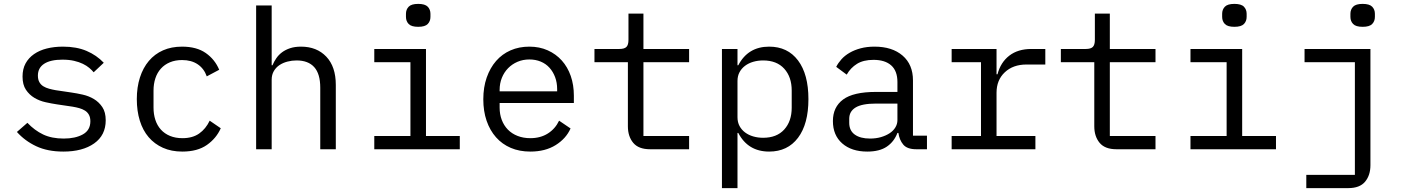

<svg xmlns="http://www.w3.org/2000/svg" viewBox="-20 -768 7240 988"><path d="M67 -89 121 -136Q158 -97 202 -76Q246 -55 308 -55Q368 -55 406.5 -76.5Q445 -98 445 -144Q445 -164 437.5 -177.5Q430 -191 417 -199Q404 -207 388 -211.5Q372 -216 354 -219L273 -231Q246 -235 214.5 -242Q183 -249 157 -264.5Q131 -280 113.5 -306Q96 -332 96 -374Q96 -413 111.5 -441.5Q127 -470 155 -489.5Q183 -509 221 -518.5Q259 -528 304 -528Q374 -528 425.5 -506Q477 -484 514 -445L462 -396Q453 -407 439.5 -418.5Q426 -430 406.5 -439.5Q387 -449 361 -455Q335 -461 301 -461Q240 -461 207.5 -440Q175 -419 175 -379Q175 -359 182.5 -345.5Q190 -332 203 -324Q216 -316 232.5 -311.5Q249 -307 266 -304L347 -292Q375 -288 406 -281Q437 -274 463 -258.5Q489 -243 506.5 -217Q524 -191 524 -149Q524 -72 464.5 -30Q405 12 306 12Q225 12 166.5 -15.5Q108 -43 67 -89Z M684 -258Q684 -319 700 -369Q716 -419 746 -454.5Q776 -490 819 -509Q862 -528 917 -528Q992 -528 1039 -495Q1086 -462 1108 -409L1044 -375Q1030 -415 997.5 -437Q965 -459 917 -459Q882 -459 854.5 -447.5Q827 -436 808 -415Q789 -394 779.5 -365Q770 -336 770 -302V-214Q770 -180 779.5 -151Q789 -122 808 -101Q827 -80 855 -68.5Q883 -57 919 -57Q971 -57 1005 -81Q1039 -105 1059 -147L1116 -108Q1093 -56 1044.5 -22Q996 12 918 12Q862 12 818.5 -7.5Q775 -27 745 -62Q715 -97 699.5 -147Q684 -197 684 -258Z M1298 -740H1378V-432H1382Q1390 -451 1402 -468.5Q1414 -486 1431.5 -499Q1449 -512 1473 -520Q1497 -528 1529 -528Q1610 -528 1659 -476.5Q1708 -425 1708 -331V0H1628V-317Q1628 -388 1597 -422.5Q1566 -457 1506 -457Q1482 -457 1459 -451Q1436 -445 1418 -433Q1400 -421 1389 -402Q1378 -383 1378 -358V0H1298Z M2069 -681V-697Q2069 -719 2083 -733.5Q2097 -748 2132 -748Q2167 -748 2181 -733.5Q2195 -719 2195 -697V-681Q2195 -659 2181 -644.5Q2167 -630 2132 -630Q2097 -630 2083 -644.5Q2069 -659 2069 -681ZM1906 -68H2092V-448H1906V-516H2172V-68H2346V0H1906Z M2467 -257Q2467 -319 2484.5 -369Q2502 -419 2533 -454.5Q2564 -490 2607.5 -509Q2651 -528 2704 -528Q2756 -528 2798.5 -509Q2841 -490 2871 -456.5Q2901 -423 2917 -377Q2933 -331 2933 -276V-238H2551V-214Q2551 -180 2562 -151Q2573 -122 2593.5 -101Q2614 -80 2643.5 -68.5Q2673 -57 2709 -57Q2761 -57 2799 -81Q2837 -105 2857 -147L2916 -107Q2893 -55 2839.5 -21.5Q2786 12 2709 12Q2653 12 2608.5 -7Q2564 -26 2532.5 -61.5Q2501 -97 2484 -146.5Q2467 -196 2467 -257ZM2551 -305V-298H2847V-309Q2847 -343 2836.5 -371Q2826 -399 2807.5 -419.5Q2789 -440 2762.5 -451Q2736 -462 2704 -462Q2671 -462 2643 -450Q2615 -438 2594.5 -417Q2574 -396 2562.5 -367.5Q2551 -339 2551 -305Z M3325 0Q3266 0 3238.5 -33Q3211 -66 3211 -118V-448H3039V-516H3167Q3193 -516 3203.5 -526.5Q3214 -537 3214 -563V-698H3291V-516H3526V-448H3291V-68H3526V0Z M3695 -516H3775V-432H3779Q3829 -528 3938 -528Q4033 -528 4086.5 -457Q4140 -386 4140 -258Q4140 -130 4086.5 -59Q4033 12 3938 12Q3829 12 3779 -84H3775V200H3695ZM4054 -214V-302Q4054 -372 4015.5 -414.5Q3977 -457 3907 -457Q3880 -457 3856 -450Q3832 -443 3814 -429.5Q3796 -416 3785.5 -396.5Q3775 -377 3775 -351V-165Q3775 -139 3785.5 -119.5Q3796 -100 3814 -86.5Q3832 -73 3856 -66Q3880 -59 3907 -59Q3977 -59 4015.5 -101.5Q4054 -144 4054 -214Z M4695 0Q4648 0 4628 -24Q4608 -48 4603 -84H4598Q4581 -39 4543.5 -13.5Q4506 12 4443 12Q4362 12 4314 -30Q4266 -72 4266 -145Q4266 -217 4318.5 -256Q4371 -295 4488 -295H4598V-346Q4598 -403 4566 -431.5Q4534 -460 4475 -460Q4423 -460 4390 -439.5Q4357 -419 4337 -384L4283 -424Q4293 -444 4310 -463Q4327 -482 4352 -496.5Q4377 -511 4409 -519.5Q4441 -528 4480 -528Q4571 -528 4624.5 -482Q4678 -436 4678 -354V-70H4750V0ZM4598 -150V-235H4488Q4416 -235 4383 -215Q4350 -195 4350 -157V-136Q4350 -96 4378.5 -75.5Q4407 -55 4457 -55Q4488 -55 4513.5 -62.5Q4539 -70 4558 -82.5Q4577 -95 4587.5 -112.5Q4598 -130 4598 -150Z M4877 -68H5028V-448H4877V-516H5108V-386H5113Q5129 -447 5173.5 -481.5Q5218 -516 5287 -516H5359V-436H5262Q5193 -436 5150.5 -396Q5108 -356 5108 -291V-68H5308V0H4877Z M5725 0Q5666 0 5638.5 -33Q5611 -66 5611 -118V-448H5439V-516H5567Q5593 -516 5603.5 -526.5Q5614 -537 5614 -563V-698H5691V-516H5926V-448H5691V-68H5926V0Z M6269 -681V-697Q6269 -719 6283 -733.5Q6297 -748 6332 -748Q6367 -748 6381 -733.5Q6395 -719 6395 -697V-681Q6395 -659 6381 -644.5Q6367 -630 6332 -630Q6297 -630 6283 -644.5Q6269 -659 6269 -681ZM6106 -68H6292V-448H6106V-516H6372V-68H6546V0H6106Z M6702 132H6952V-448H6693V-516H7032V82Q7032 134 7004.5 167Q6977 200 6918 200H6702ZM6929 -681V-697Q6929 -719 6943 -733.5Q6957 -748 6992 -748Q7027 -748 7041 -733.5Q7055 -719 7055 -697V-681Q7055 -659 7041 -644.5Q7027 -630 6992 -630Q6957 -630 6943 -644.5Q6929 -659 6929 -681Z"/></svg>

Font: IBM Plaex Mono
Style: Regular
Weight: 400
Designer: Mike Abbink, Paul van der Laan, Pieter van Rosmalen
Foundry: Bold Monday
Version: Version 2.003